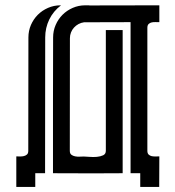

<svg xmlns="http://www.w3.org/2000/svg" viewBox="-20 -664 670 736"><path d="M322.3 -643.1 590.8 -643.6V-579.1Q584.5 -579.1 576.4 -579.3Q568.4 -579.6 561.5 -578.1Q554.7 -576.7 549.8 -572Q544.9 -567.4 544.9 -557.6V-85.9Q544.9 -76.2 549.8 -71.5Q554.7 -66.9 561.5 -65.4Q568.4 -64 576.4 -64.2Q584.5 -64.5 590.8 -64.5L590.3 52.7H517.6V0H480.5V-579.1L302.2 -578.6Q291 -577.1 281 -571.8Q271 -566.4 263.7 -558.3Q256.3 -550.3 252.2 -539.8Q248 -529.3 248 -517.6L247.6 -85.9Q247.6 -75.7 253.4 -71Q259.3 -66.4 267.8 -64.7Q276.4 -63 285.4 -63.5Q294.4 -64 301.3 -64Q309.1 -64 323.2 -62.7Q337.4 -61.5 351.3 -62.7Q365.2 -64 375.5 -68.8Q385.7 -73.7 385.7 -85.9V-548.8H450.2V0L335.9 0.5L183.1 0V-274.9L183.6 -520.5Q183.6 -545.9 193.4 -568.4Q203.1 -590.8 219.7 -607.4Q236.3 -624 258.8 -633.8Q281.2 -643.6 306.6 -643.6H322.3ZM213.9 -643.6Q184.6 -621.6 168.9 -589.4Q153.3 -557.1 153.3 -520.5L152.8 0H115.2V52.7H42.5V-64.5Q48.8 -64.5 56.6 -64.2Q64.5 -64 71.5 -65.7Q78.6 -67.4 83.5 -71.8Q88.4 -76.2 88.4 -85.9L88.9 -520.5Q88.9 -545.9 98.6 -568.4Q108.4 -590.8 125 -607.4Q141.6 -624 164.1 -633.8Q186.5 -643.6 211.9 -643.6Z"/></svg>

Font: Isar CAT
Style: Regular
Weight: 400
Designer: Digitized by Peter Wiegel
Foundry: CAT-Fonts, Peter Wiegel
Version: Version 1.000; ttfautohint (v1.3)